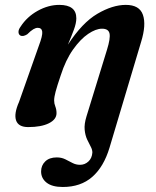

<svg xmlns="http://www.w3.org/2000/svg" viewBox="-20 -496 624 766"><path d="M417 93Q394 169.5 348 209.8Q302 250 230.5 250Q188 250 166 232.8Q144 215.5 144 188Q144 164 160.5 148Q177 132 206.5 132Q225.5 132 240.5 139.5Q255.5 147 269.2 154.2Q283 161.5 299.5 161.5Q318.5 161.5 332.8 148.2Q347 135 348.5 112.5Q348.5 101 341.8 88.8Q335 76.5 327.5 60.2Q320 44 317.8 21.8Q315.5 -0.5 325 -31.5L407 -298Q421 -343 417 -362.2Q413 -381.5 387 -381.5Q362.5 -381.5 331.8 -360.8Q301 -340 271.5 -298.5Q242 -257 222 -194.5Q207.5 -152 201.8 -130.2Q196 -108.5 196 -95Q196 -83 200.8 -71Q205.5 -59 205.5 -44.5Q205.5 -19.5 175 -4.2Q144.5 11 92.5 11Q53.5 11 44.2 -15.5Q35 -42 56 -89.5L134.5 -312Q150.5 -354 148.5 -369.5Q146.5 -385 130.5 -385Q122.5 -385 112.8 -379.2Q103 -373.5 88.5 -359Q72 -349 61.5 -354Q54 -358.5 53.8 -368.2Q53.5 -378 62 -389.5Q87.5 -429 130.2 -452.8Q173 -476.5 216.5 -476.5Q284.5 -476.5 284.5 -423Q284.5 -403.5 274.5 -376.8Q264.5 -350 251 -318Q308 -405.5 368.5 -441Q429 -476.5 482 -476.5Q536.5 -476.5 550.2 -436.8Q564 -397 543 -329Z"/></svg>

Font: Fraunces 9pt SemiBold
Style: Italic
Weight: 600
Italic angle: -16°
Version: Version 1.000;[b76b70a41]